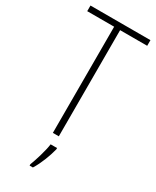

<svg xmlns="http://www.w3.org/2000/svg" viewBox="-235 -871 865 1062"><g transform="rotate(30 198.0 -339.5)"><path d="M216 -93V-771H389V-807H6V-771H178V-93ZM240 -23V-32H199C194 9 171 84 157 119V128H178C206 83 228 24 240 -23Z"/></g></svg>

Font: Noto Sans Kannada UI Condensed ExtraLight
Style: Regular
Weight: 200
Width: 3
Designer: Jelle Bosma - Monotype Design Team
Foundry: Monotype Imaging Inc.
Version: Version 2.005